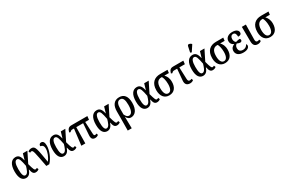

<svg xmlns="http://www.w3.org/2000/svg" viewBox="189 -2554 6768 4536"><g transform="rotate(-30 3573.5 -286.0)"><path d="M210 10C295 10 337 -55 362 -131H367C388 -27 417 7 476 7C514 7 544 -7 566 -27L547 -72C533 -63 518 -57 506 -57C476 -57 460 -85 415 -251L557 -536H434L387 -376H382C355 -510 303 -546 233 -546C122 -546 48 -451 48 -257C48 -65 116 10 210 10ZM228 -55C176 -55 152 -118 152 -266C152 -410 184 -482 239 -482C298 -482 316 -408 349 -243C325 -161 294 -55 228 -55Z M764 0H845C945 -102 1015 -282 1015 -409C1015 -496 991 -544 933 -544C897 -544 872 -522 872 -476C927 -463 959 -443 959 -358C959 -271 910 -145 844 -68C778 -450 772 -540 668 -540C632 -540 597 -529 570 -506L589 -461C604 -472 616 -476 630 -476C678 -476 684 -419 764 0Z M1244 10C1329 10 1371 -55 1396 -131H1401C1422 -27 1451 7 1510 7C1548 7 1578 -7 1600 -27L1581 -72C1567 -63 1552 -57 1540 -57C1510 -57 1494 -85 1449 -251L1591 -536H1468L1421 -376H1416C1389 -510 1337 -546 1267 -546C1156 -546 1082 -451 1082 -257C1082 -65 1150 10 1244 10ZM1262 -55C1210 -55 1186 -118 1186 -266C1186 -410 1218 -482 1273 -482C1332 -482 1350 -408 1383 -243C1359 -161 1328 -55 1262 -55Z M1719 0H1828L1835 -440H2022L2000 -124C1994 -34 2026 7 2094 7C2129 7 2156 -1 2188 -27L2169 -72C2153 -61 2141 -57 2128 -57C2105 -57 2096 -73 2094 -116L2079 -440H2182L2193 -536H1758C1679 -536 1650 -499 1626 -416L1660 -405C1682 -431 1702 -440 1726 -440H1772Z M2426 10C2511 10 2553 -55 2578 -131H2583C2604 -27 2633 7 2692 7C2730 7 2760 -7 2782 -27L2763 -72C2749 -63 2734 -57 2722 -57C2692 -57 2676 -85 2631 -251L2773 -536H2650L2603 -376H2598C2571 -510 2519 -546 2449 -546C2338 -546 2264 -451 2264 -257C2264 -65 2332 10 2426 10ZM2444 -55C2392 -55 2368 -118 2368 -266C2368 -410 2400 -482 2455 -482C2514 -482 2532 -408 2565 -243C2541 -161 2510 -55 2444 -55Z M2848 238H2957L2952 -78H2953C2983 -16 3024 10 3071 10C3188 10 3269 -88 3269 -277C3269 -459 3193 -547 3063 -547C2919 -547 2851 -442 2851 -282V-92ZM3052 -50C3009 -50 2980 -82 2951 -141V-293C2951 -415 2980 -492 3059 -492C3137 -492 3165 -417 3165 -279C3165 -110 3116 -50 3052 -50Z M3519 10C3604 10 3646 -55 3671 -131H3676C3697 -27 3726 7 3785 7C3823 7 3853 -7 3875 -27L3856 -72C3842 -63 3827 -57 3815 -57C3785 -57 3769 -85 3724 -251L3866 -536H3743L3696 -376H3691C3664 -510 3612 -546 3542 -546C3431 -546 3357 -451 3357 -257C3357 -65 3425 10 3519 10ZM3537 -55C3485 -55 3461 -118 3461 -266C3461 -410 3493 -482 3548 -482C3607 -482 3625 -408 3658 -243C3634 -161 3603 -55 3537 -55Z M4117 10C4262 10 4328 -97 4328 -238C4328 -344 4291 -406 4246 -453H4369L4379 -536H4179C4020 -536 3908 -446 3908 -246C3908 -89 3985 10 4117 10ZM4119 -44C4045 -44 4012 -122 4012 -244C4012 -404 4082 -453 4159 -453H4178C4200 -421 4224 -341 4224 -239C4224 -116 4188 -44 4119 -44Z M4686 10C4727 10 4758 -4 4780 -25L4762 -69C4744 -59 4732 -55 4711 -55C4676 -55 4662 -79 4661 -131L4649 -445H4800L4811 -536H4537C4458 -536 4429 -504 4405 -420L4439 -409C4461 -436 4481 -445 4505 -445H4589L4562 -136C4553 -34 4602 10 4686 10Z M5081 -605 5186 -764V-776C5148 -813 5089 -829 5078 -775L5045 -620ZM5040 10C5125 10 5167 -55 5192 -131H5197C5218 -27 5247 7 5306 7C5344 7 5374 -7 5396 -27L5377 -72C5363 -63 5348 -57 5336 -57C5306 -57 5290 -85 5245 -251L5387 -536H5264L5217 -376H5212C5185 -510 5133 -546 5063 -546C4952 -546 4878 -451 4878 -257C4878 -65 4946 10 5040 10ZM5058 -55C5006 -55 4982 -118 4982 -266C4982 -410 5014 -482 5069 -482C5128 -482 5146 -408 5179 -243C5155 -161 5124 -55 5058 -55Z M5638 10C5783 10 5849 -97 5849 -238C5849 -344 5812 -406 5767 -453H5890L5900 -536H5700C5541 -536 5429 -446 5429 -246C5429 -89 5506 10 5638 10ZM5640 -44C5566 -44 5533 -122 5533 -244C5533 -404 5603 -453 5680 -453H5699C5721 -421 5745 -341 5745 -239C5745 -116 5709 -44 5640 -44Z M6139 10C6252 10 6307 -36 6307 -91C6307 -111 6298 -124 6288 -131C6263 -77 6219 -51 6163 -51C6085 -51 6052 -96 6052 -154C6052 -213 6083 -242 6106 -256C6140 -241 6169 -232 6189 -232C6219 -232 6239 -252 6239 -277C6239 -297 6230 -311 6220 -317C6190 -317 6151 -307 6114 -296C6088 -304 6064 -347 6064 -398C6064 -458 6094 -495 6143 -495C6200 -495 6216 -443 6216 -378C6286 -377 6307 -403 6307 -442C6307 -494 6263 -546 6147 -546C6043 -546 5962 -493 5962 -398C5962 -339 5994 -295 6046 -276V-272C5994 -253 5948 -213 5948 -138C5948 -54 6011 10 6139 10Z M6534 9C6577 9 6607 -6 6629 -26L6610 -71C6593 -62 6581 -57 6560 -57C6526 -57 6509 -80 6510 -132L6517 -536H6407L6410 -136C6411 -36 6452 9 6534 9Z M6871 10C7016 10 7082 -97 7082 -238C7082 -344 7045 -406 7000 -453H7123L7133 -536H6933C6774 -536 6662 -446 6662 -246C6662 -89 6739 10 6871 10ZM6873 -44C6799 -44 6766 -122 6766 -244C6766 -404 6836 -453 6913 -453H6932C6954 -421 6978 -341 6978 -239C6978 -116 6942 -44 6873 -44Z"/></g></svg>

Font: Noto Serif Condensed Medium
Style: Regular
Weight: 500
Width: 3
Designer: Monotype Design Team
Foundry: Monotype Imaging Inc.
Version: Version 2.015